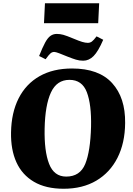

<svg xmlns="http://www.w3.org/2000/svg" viewBox="-20 -1148 820 1183"><path d="M48 -332Q50 -454 95 -542.5Q140 -631 223.5 -678.5Q307 -726 424 -726Q589 -726 671 -636Q753 -546 751 -390Q750 -267 704 -176Q658 -85 573.5 -35Q489 15 372 15Q262 15 189 -28Q116 -71 81 -148.5Q46 -226 48 -332ZM255 -356Q252 -217 282.5 -138.5Q313 -60 388 -60Q473 -60 505 -137.5Q537 -215 541 -368Q544 -504 515 -580Q486 -656 408 -656Q330 -656 294 -578.5Q258 -501 255 -356ZM257 -1128H591L585 -1005H251ZM493 -774Q469 -774 448 -780.5Q427 -787 399 -798Q365 -812 344 -820Q323 -828 314 -828Q302 -828 292 -820Q282 -812 261 -783L221 -803Q242 -856 258 -885.5Q274 -915 291 -927Q308 -939 330 -939Q350 -939 370 -933.5Q390 -928 433 -910Q466 -896 486 -890Q506 -884 521 -884Q535 -884 546 -892Q557 -900 575 -924L616 -903Q585 -831 556.5 -802.5Q528 -774 493 -774Z"/></svg>

Font: Literata 36pt ExtraBold
Style: Italic
Weight: 800
Italic angle: -2°
Designer: Latin by Veronika Burian and Jose Scaglione. Greek by Irene Vlachou. Cyrillic by Vera Evstafieva
Foundry: TypeTogether
Version: Version 3.002